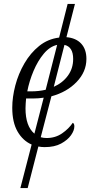

<svg xmlns="http://www.w3.org/2000/svg" viewBox="-20 -734 475 971"><path d="M206 10Q190 10 174 7L120 217H83L140 -3Q96 -22 69 -68.5Q42 -115 42 -189Q42 -243 57.5 -302Q73 -361 103.5 -413.5Q134 -466 178 -501.5Q222 -537 279 -544L322 -714H359L316 -546Q364 -542 390.5 -513.5Q417 -485 417 -436Q417 -371 367.5 -319.5Q318 -268 240 -247L186 -40Q200 -36 216 -36Q260 -36 294 -59.5Q328 -83 348 -113Q356 -109 356 -95Q356 -74 339 -50Q322 -26 289 -8Q256 10 206 10ZM350 -436Q350 -497 306 -507L252 -295Q297 -315 323.5 -351.5Q350 -388 350 -436ZM138 -272Q176 -272 211 -280L269 -507Q232 -499 201.5 -462.5Q171 -426 149.5 -375Q128 -324 118 -272ZM109 -186Q109 -96 154 -58L201 -240Q175 -236 149 -236H112Q111 -226 110 -211.5Q109 -197 109 -186Z"/></svg>

Font: Noto Serif SemiCondensed Light
Style: Italic
Weight: 300
Width: 4
Italic angle: -12°
Designer: Monotype Design Team
Foundry: Monotype Imaging Inc.
Version: Version 2.013; ttfautohint (v1.8.4.7-5d5b)